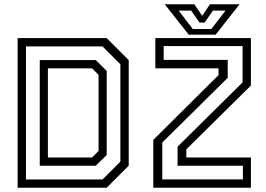

<svg xmlns="http://www.w3.org/2000/svg" viewBox="-20 -878 1246 898"><path d="M62.5 0V-700H479L582 -597V-103L479 0ZM204 -141.5H410.5L441 -172V-528L410.5 -558.5H204ZM101.5 -38.5H459.5L543 -122V-577.5L459.5 -661H101.5ZM166 -103V-597H428L479 -546.5V-153L428 -103ZM739 -39H1116V-103H810.5V-192L1114.5 -492.5V-662.5H745.5V-598H1045V-514L739 -211.5ZM697 0V-224L1002 -526.5V-558.5H706.5V-700H1153.5V-478L851.5 -179.5V-141.5H1153.5V0ZM862.5 -716 750.5 -858H889L925.5 -804L962 -858H1100.5L988.5 -716ZM881.5 -742.5H968.5L1035 -828.5H976L937 -772.5H913L874 -828.5H815.5Z"/></svg>

Font: Tourney Thin
Style: Regular
Weight: 400
Version: Version 1.015